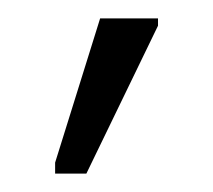

<svg xmlns="http://www.w3.org/2000/svg" viewBox="-20 -795 232 209"><path d="M40 -606V-618L89 -775H152V-767L74 -606Z"/></svg>

Font: Noto Sans ExtraCondensed Light
Style: Regular
Weight: 300
Width: 2
Designer: Monotype Design Team
Foundry: Monotype Imaging Inc.
Version: Version 2.013; ttfautohint (v1.8.4.7-5d5b)